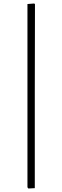

<svg xmlns="http://www.w3.org/2000/svg" viewBox="-20 -814 357 1098"><path d="M176 -794 180 -790 179 -286V262L142 264L137 257V-791Z"/></svg>

Font: Alegreya Sans SC Light
Style: Regular
Weight: 300
Designer: Juan Pablo del Peral
Foundry: Huerta Tipografica
Version: Version 2.007